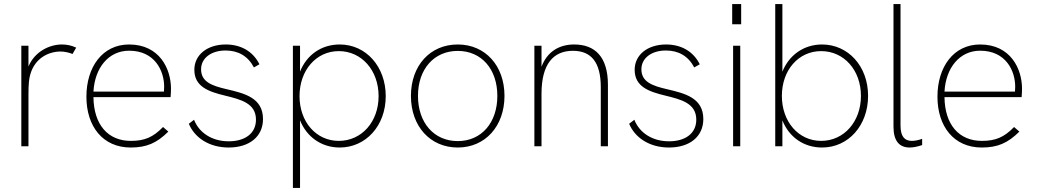

<svg xmlns="http://www.w3.org/2000/svg" viewBox="-20 -717 5091 941"><path d="M84.5 0H119.5V-253.5C119.5 -307.5 122.5 -331.5 128.5 -352.5C151.5 -433.5 220 -464.5 276.5 -464.5C296.5 -464.5 318 -459.5 335.5 -452.5L353.5 -483.5C330.5 -494.5 306.5 -499 283 -499C224 -499 150.5 -465.5 119.5 -391V-493H84.5Z M620.5 6C698 6 748 -15.5 805 -72L779 -94.5C730.5 -44.5 689 -26.5 621 -26.5C510 -26.5 439.5 -105 438 -241H816C817 -251 818 -271.5 818 -282.5C818 -379 762.5 -499 612.5 -499C483 -499 403.5 -389.5 403.5 -243C403.5 -97.5 484 6 620.5 6ZM438 -268C444.5 -384 511.5 -468.5 613 -468.5C739 -468.5 784.5 -369.5 784.5 -292.5C784.5 -285 784 -276.5 783.5 -268Z M1100.5 6C1203.5 6 1269 -48.5 1269 -133.5C1269 -238.5 1176.5 -259.5 1092.5 -279.5C1018 -296.5 965.5 -316 965.5 -377.5C965.5 -432.5 1015.5 -469.5 1085.5 -469.5C1147.5 -469.5 1195 -442.5 1224.5 -386.5L1251.5 -402C1219.5 -466.5 1159 -499 1086.5 -499C995.5 -499 932.5 -448 932.5 -375C932.5 -292.5 1001.5 -268 1082.5 -248.5C1159.5 -229.5 1234.5 -211.5 1234.5 -130.5C1234.5 -63.5 1181.5 -24.5 1101 -24.5C1018 -24.5 955.5 -67 931 -130L905.5 -110.5C933.5 -42.5 1005 6 1100.5 6Z M1645 -499C1554.5 -499 1483 -447.5 1450.5 -366V-493H1415.5V204H1450.5V-127.5C1482 -48 1553.5 6 1645 6C1771.5 6 1870.5 -99 1870.5 -246C1870.5 -389.5 1775 -499 1645 -499ZM1448 -246C1448 -372.5 1529.5 -466.5 1640.5 -466.5C1752.5 -466.5 1835.5 -372 1835.5 -246C1835.5 -120 1752.5 -26.5 1640.5 -26.5C1529.5 -26.5 1448 -119.5 1448 -246Z M2223.5 6C2358 6 2452.5 -98.5 2452.5 -247C2452.5 -395 2358.5 -499 2223.5 -499C2087.5 -499 1994 -395 1994 -247C1994 -98 2088.5 6 2223.5 6ZM2028.5 -247C2028.5 -378 2107 -467.5 2223.5 -467.5C2339.5 -467.5 2417.5 -378.5 2417.5 -247C2417.5 -115.5 2339.5 -25.5 2223.5 -25.5C2107 -25.5 2028.5 -115.5 2028.5 -247Z M2599 0H2634V-257.5C2634 -403.5 2692 -468 2788 -468C2877.5 -468 2924.5 -412 2924.5 -289.5V0H2959.5V-301C2959.5 -437.5 2897 -499 2794 -499C2719.5 -499 2661.5 -463 2634 -390V-493H2599Z M3258.5 6C3361.5 6 3427 -48.5 3427 -133.5C3427 -238.5 3334.5 -259.5 3250.5 -279.5C3176 -296.5 3123.5 -316 3123.5 -377.5C3123.5 -432.5 3173.5 -469.5 3243.5 -469.5C3305.5 -469.5 3353 -442.5 3382.5 -386.5L3409.5 -402C3377.5 -466.5 3317 -499 3244.5 -499C3153.5 -499 3090.5 -448 3090.5 -375C3090.5 -292.5 3159.5 -268 3240.5 -248.5C3317.5 -229.5 3392.5 -211.5 3392.5 -130.5C3392.5 -63.5 3339.5 -24.5 3259 -24.5C3176 -24.5 3113.5 -67 3089 -130L3063.5 -110.5C3091.5 -42.5 3163 6 3258.5 6Z M3573 0H3608V-493H3573ZM3568.5 -598H3612.5V-697H3568.5Z M4009 6C4139 6 4234.5 -103.5 4234.5 -247C4234.5 -394 4135.5 -499 4009 -499C3917.5 -499 3846 -445 3814.5 -365.5V-697H3779.5V0H3814.5V-127C3847 -45.5 3918.5 6 4009 6ZM3812 -247C3812 -373.5 3893.5 -466.5 4004.5 -466.5C4116.5 -466.5 4199.5 -373 4199.5 -247C4199.5 -121 4116.5 -26.5 4004.5 -26.5C3893.5 -26.5 3812 -120.5 3812 -247Z M4438.5 6C4456 6 4477.5 1.5 4499.5 -6V-36.5C4480 -29.5 4462.5 -26.5 4448.5 -26.5C4413.5 -26.5 4393.5 -48.5 4393.5 -101.5V-697H4359V-96.5C4359 -25.5 4388 6 4438.5 6Z M4791.5 6C4869 6 4919 -15.5 4976 -72L4950 -94.5C4901.5 -44.5 4860 -26.5 4792 -26.5C4681 -26.5 4610.5 -105 4609 -241H4987C4988 -251 4989 -271.5 4989 -282.5C4989 -379 4933.5 -499 4783.5 -499C4654 -499 4574.5 -389.5 4574.5 -243C4574.5 -97.5 4655 6 4791.5 6ZM4609 -268C4615.5 -384 4682.5 -468.5 4784 -468.5C4910 -468.5 4955.5 -369.5 4955.5 -292.5C4955.5 -285 4955 -276.5 4954.5 -268Z"/></svg>

Font: HK Grotesk ExtraLight
Style: Regular
Weight: 200
Designer: Alfredo Marco Pradil
Foundry: Hanken Design Co.
Version: Version 3.001;FEAKit 1.0